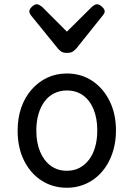

<svg xmlns="http://www.w3.org/2000/svg" viewBox="-20 -865 629 904"><path d="M295 19Q228 19 175.5 -15Q123 -49 93 -109.5Q63 -170 63 -250Q63 -309 80 -358Q97 -407 128.5 -443Q160 -479 202 -499Q244 -519 295 -519Q362 -519 414 -484.5Q466 -450 496 -389.5Q526 -329 526 -251Q526 -204 515 -163Q504 -122 483.5 -88.5Q463 -55 434.5 -31Q406 -7 370.5 6Q335 19 295 19ZM295 -61Q328 -61 354 -74.5Q380 -88 399 -113Q418 -138 428 -173Q438 -208 438 -251Q438 -308 420.5 -350.5Q403 -393 371 -416Q339 -439 295 -439Q263 -439 236 -426Q209 -413 190 -387.5Q171 -362 161 -327.5Q151 -293 151 -250Q151 -193 169 -150.5Q187 -108 219 -84.5Q251 -61 295 -61ZM438 -845Q447 -845 460 -833.5Q473 -822 473 -811Q473 -809 472 -805.5Q471 -802 466 -795L339 -636Q333 -630 324 -623Q315 -616 295 -616Q276 -616 267 -623Q258 -630 253 -636L124 -795Q120 -802 119 -805.5Q118 -809 118 -811Q118 -822 130.5 -833.5Q143 -845 153 -845Q159 -845 165 -841.5Q171 -838 178 -833L295 -716L413 -833Q419 -838 425 -841.5Q431 -845 438 -845Z"/></svg>

Font: Playwrite IT Moderna
Style: Regular
Weight: 400
Designer: Veronika Burian, José Scaglione
Foundry: TypeTogether
Version: Version 1.002